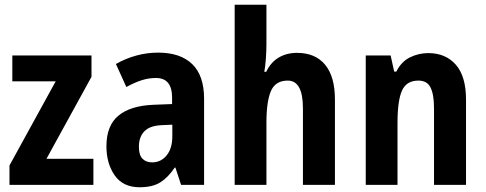

<svg xmlns="http://www.w3.org/2000/svg" viewBox="-20 -831 2050 810"><path d="M374 -51H20V-133L215 -488H32V-597H366V-507L176 -161H374Z M647 -609Q741 -609 791 -560.5Q841 -512 841 -414V-51H744L720 -124H717Q689 -82 656 -61.5Q623 -41 569 -41Q499 -41 464 -91Q429 -141 429 -214Q429 -301 479.5 -343Q530 -385 628 -389L706 -392V-419Q706 -502 638 -502Q607 -502 577.5 -492.5Q548 -483 513 -464L469 -561Q509 -584 554.5 -596.5Q600 -609 647 -609ZM663 -303Q612 -301 589 -277Q566 -253 566 -212Q566 -177 581 -161.5Q596 -146 622 -146Q659 -146 683 -175.5Q707 -205 707 -256V-305Z M1104 -645Q1104 -615 1101.5 -581.5Q1099 -548 1095 -528H1103Q1122 -568 1155.5 -588Q1189 -608 1233 -608Q1310 -608 1351.5 -558Q1393 -508 1393 -411V-51H1258V-374Q1258 -491 1194 -491Q1142 -491 1123 -447Q1104 -403 1104 -313V-51H970V-811H1104Z M1787 -607Q1860 -607 1903 -558Q1946 -509 1946 -411V-51H1811V-374Q1811 -432 1796.5 -461.5Q1782 -491 1745 -491Q1695 -491 1676 -449Q1657 -407 1657 -313V-51H1523V-597H1628L1643 -529H1652Q1673 -571 1709.5 -589Q1746 -607 1787 -607Z"/></svg>

Font: Noto Sans Tamil UI Condensed
Style: Bold
Weight: 700
Width: 3
Designer: Jelle Bosma - Monotype Design Team
Foundry: Monotype Imaging Inc.
Version: Version 2.004; ttfautohint (v1.8.4.7-5d5b)